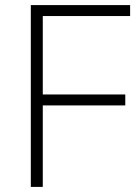

<svg xmlns="http://www.w3.org/2000/svg" viewBox="-20 -734 541 754"><path d="M148 0H101V-714H491V-671H148V-363H472V-320H148Z"/></svg>

Font: Noto Sans Thaana ExtraLight
Style: Regular
Weight: 200
Designer: David Williams
Foundry: Google Inc.
Version: Version 3.001; ttfautohint (v1.8.4.7-5d5b)